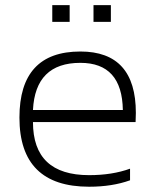

<svg xmlns="http://www.w3.org/2000/svg" viewBox="-20 -708 589 728"><path d="M284.7 -512.7Q495.1 -512.7 495.1 -279.8Q495.1 -263.2 494.1 -245.1H105Q105 -43.9 317.9 -43.9Q405.3 -43.9 473.1 -68.4V-24.4Q405.3 0 317.9 0Q53.7 0 53.7 -262.2Q53.7 -512.7 284.7 -512.7ZM105 -291H445.8Q442.9 -469.7 284.7 -469.7Q113.8 -469.7 105 -291ZM400.4 -688.5V-625H334.5V-688.5ZM244.1 -688.5V-625H178.2V-688.5Z"/></svg>

Font: Sansation Light
Style: Light
Weight: 300
Designer: Bernd Montag
Version: Version 1.301